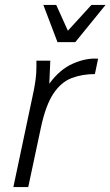

<svg xmlns="http://www.w3.org/2000/svg" viewBox="-20 -755 446 775"><path d="M34 0 116 -388Q121 -413 124 -436.5Q127 -460 127 -485V-510H183L179 -417Q221 -475 275 -498.5Q329 -522 376 -518L363 -456Q311 -456 268.5 -439.5Q226 -423 195.5 -377Q165 -331 146 -244L94 0ZM155 -735H207L254 -631L349 -735H406L284 -585H212Z"/></svg>

Font: Radio Canada Light
Style: Italic
Weight: 300
Italic angle: -12°
Designer: Charles Daoud, Etienne Aubert Bonn, Alexandre Saumier Demers, Jacques Le Bailly
Foundry: Radio-Canada
Version: Version 2.104; ttfautohint (v1.8.4.7-5d5b);gftools[0.9.28.de